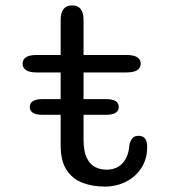

<svg xmlns="http://www.w3.org/2000/svg" viewBox="-20 -679 659 709"><path d="M90 -284Q90 -313 137.5 -313H371Q418.5 -313 418.5 -284Q418.5 -255 371 -255H137.5Q90 -255 90 -284ZM116 -411.5Q63.5 -411.5 63.5 -444Q63.5 -476 116 -476H204V-605.5Q204 -659 246.5 -659Q288.5 -659 288.5 -605.5V-476H446.5Q499.5 -476 499.5 -444Q499.5 -411.5 446.5 -411.5H288.5V-163.5Q288.5 -122.5 299.5 -98Q310.5 -73.5 329.8 -63Q349 -52.5 373.5 -52.5Q411 -52.5 433 -76.8Q455 -101 458 -145Q461 -158 468.2 -167.8Q475.5 -177.5 492 -177.5Q507.5 -177.5 515.5 -167.5Q523.5 -157.5 523.5 -137Q523.5 -92 502.2 -59Q481 -26 445.2 -8Q409.5 10 366 10Q322 10 285 -4Q248 -18 226 -51.2Q204 -84.5 204 -142.5V-411.5Z"/></svg>

Font: Sono Monospace
Style: Regular
Weight: 400
Designer: Tyler Finck
Foundry: Tyler Finck
Version: Version 2.112